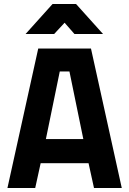

<svg xmlns="http://www.w3.org/2000/svg" viewBox="-20 -934 642 954"><path d="M17 0H155L182 -123H420L447 0H585L432 -693H170ZM277 -579H325L394 -243H208ZM107 -765H249L301 -821L350 -765H492L358 -914H241Z"/></svg>

Font: RazerF5
Style: Bold
Weight: 700
Foundry: Razer Inc.
Version: Version 1.000;PS 001.001;hotconv 1.0.56